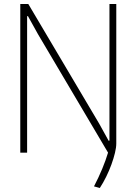

<svg xmlns="http://www.w3.org/2000/svg" viewBox="-20 -760 680 956"><path d="M448 168Q471 124 489 80.5Q507 37 518 0L169 -590L119 -680L115 -679V0H81V-740H121L474 -144L521 -59L525 -60V-740H559V-46Q559 -26 552.5 1Q546 28 535 58.5Q524 89 509 119.5Q494 150 477 176Z"/></svg>

Font: Encode Sans Compressed
Style: Thin
Weight: 100
Designer: Pablo Impallari, Andres Torresi
Foundry: Pablo Impallari, Andres Torresi
Version: Version 1.000; ttfautohint (v1.00) -l 8 -r 50 -G 200 -x 14 -